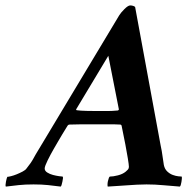

<svg xmlns="http://www.w3.org/2000/svg" viewBox="-83 -682 725 709"><path d="M317 -476 198 -278Q198 -277 198 -277Q200 -275 200 -275Q214 -273 237 -272.5Q260 -272 277 -272Q299 -272 314.5 -272Q330 -272 352 -274Q353 -274 355 -276Q355 -277 356 -278ZM357 -625Q363 -635 376.5 -648.5Q390 -662 398 -662Q404 -662 409.5 -660Q415 -658 416 -656L510 -146Q515 -123 517 -106.5Q519 -90 522 -73Q525 -58 534.5 -49Q544 -40 555 -36Q566 -32 575.5 -31Q585 -30 588 -30Q589 -27 588.5 -21.5Q588 -16 587 -10Q586 -4 584.5 1Q583 6 581 7Q553 5 521 2Q489 -1 458 -1Q442 -1 422.5 0Q403 1 383.5 2.5Q364 4 346 5Q328 6 315 7Q314 6 314 0Q314 -6 315.5 -13Q317 -20 319 -25Q321 -30 323 -30Q335 -30 352.5 -34.5Q370 -39 381 -48Q386 -52 389.5 -56Q393 -60 393 -66Q393 -73 389 -97.5Q385 -122 380 -148Q374 -180 366 -218Q365 -219 365 -220Q363 -222 361 -222Q348 -223 335.5 -223Q323 -223 312 -223H272Q243 -223 221 -223Q199 -223 174 -222Q169 -222 166 -217Q156 -201 147 -186Q139 -172 130.5 -158Q122 -144 116 -133Q110 -123 104 -111.5Q98 -100 93 -90Q88 -80 85 -72Q82 -64 82 -60Q82 -51 91.5 -45Q101 -39 112.5 -36Q124 -33 134.5 -31.5Q145 -30 148 -30Q150 -29 149.5 -23.5Q149 -18 147.5 -11.5Q146 -5 144.5 0.5Q143 6 141 7Q117 4 94.5 1.5Q72 -1 41 -1Q9 -1 -13.5 1.5Q-36 4 -61 7Q-63 6 -62.5 0.5Q-62 -5 -61 -11Q-60 -17 -58.5 -22Q-57 -27 -56 -29Q-52 -29 -42 -31.5Q-32 -34 -21 -38.5Q-10 -43 0.5 -48.5Q11 -54 15 -60Q32 -81 40 -96Q48 -111 61 -132Z"/></svg>

Font: Vermiglione
Style: Bold Italic
Weight: 700
Italic angle: -11°
Version: Version 1.000